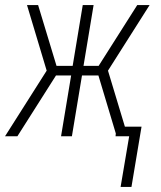

<svg xmlns="http://www.w3.org/2000/svg" viewBox="-20 -540 640 761"><path d="M458 201 492 0H438L439 -11L370 -241H305L265 0H222L262 -241H202L49 0H0L165 -260L87 -520H131L204 -279H268L308 -520H351L311 -279H371L524 -520H573L408 -260L475 -38H541L501 201Z"/></svg>

Font: Iosevka SS04 XLt Ex Obl
Style: Regular
Weight: 200
Width: 7
Italic angle: -9°
Monospace: yes
Designer: Belleve Invis
Foundry: Belleve Invis
Version: Version 19.0.0; ttfautohint (v1.8.4)